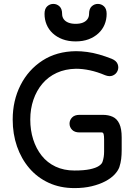

<svg xmlns="http://www.w3.org/2000/svg" viewBox="-20 -953 693 983"><path d="M518 -568Q541 -559 558 -566.5Q575 -574 582 -590.5Q589 -607 582.5 -624.5Q576 -642 552 -652Q519 -665 487.5 -674Q456 -683 426 -687Q396 -691 369 -691Q270 -690 197.5 -643Q125 -596 85 -517Q45 -438 45 -341Q45 -267 67 -203.5Q89 -140 130 -92Q171 -44 229.5 -17Q288 10 361 10Q410 10 449.5 0.5Q489 -9 518.5 -24.5Q548 -40 566 -59Q584 -78 591 -97Q598 -119 600.5 -139.5Q603 -160 603 -185.5Q603 -211 603 -249Q603 -294 591 -319.5Q579 -345 557 -355Q535 -365 506 -365Q481 -365 447 -365Q413 -365 387 -365Q362 -365 349 -351.5Q336 -338 336 -320Q336 -302 349 -288.5Q362 -275 387 -275Q404 -275 434 -275Q464 -275 501 -275Q508 -275 510.5 -266.5Q513 -258 513 -239Q513 -206 513 -177Q513 -148 505 -125Q502 -114 486.5 -103.5Q471 -93 440.5 -86.5Q410 -80 361 -80Q307 -80 264.5 -100Q222 -120 193.5 -156Q165 -192 150 -239Q135 -286 135 -341Q135 -395 151 -442Q167 -489 197 -524.5Q227 -560 270.5 -580Q314 -600 369 -601Q403 -601 440.5 -593Q478 -585 518 -568ZM526 -882Q526 -908 512.5 -920.5Q499 -933 481 -933Q463 -933 449.5 -920.5Q436 -908 436 -882Q436 -866 427.5 -854.5Q419 -843 404 -837Q389 -831 367 -831Q346 -831 330.5 -837Q315 -843 306.5 -854.5Q298 -866 298 -882Q298 -908 284.5 -920.5Q271 -933 253 -933Q235 -933 221.5 -920.5Q208 -908 208 -882Q208 -853 218.5 -827.5Q229 -802 250 -782.5Q271 -763 300.5 -752Q330 -741 367 -741Q405 -741 434 -752Q463 -763 484 -782.5Q505 -802 515.5 -827.5Q526 -853 526 -882Z"/></svg>

Font: Tilt Neon
Style: Regular
Weight: 400
Designer: Andy Clymer
Foundry: Andy Clymer
Version: Version 1.000